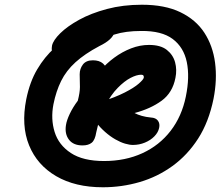

<svg xmlns="http://www.w3.org/2000/svg" viewBox="-20 -918 933 812"><path d="M415 -126Q298 -126 217.5 -173Q137 -220 103 -303.5Q69 -387 91 -498Q106 -572 137.5 -625Q169 -678 210 -714.5Q251 -751 293.5 -773Q336 -795 373.5 -804Q411 -813 436 -813Q454 -813 461 -806.5Q468 -800 465 -784Q461 -767 445 -752Q429 -737 400 -723Q338 -690 299 -654.5Q260 -619 238.5 -575.5Q217 -532 206 -477Q194 -415 211 -360Q228 -305 279.5 -271Q331 -237 420 -237Q510 -237 582 -270Q654 -303 701.5 -364.5Q749 -426 766 -510Q783 -593 770 -655.5Q757 -718 710.5 -753Q664 -788 577 -787Q511 -787 464 -772Q417 -757 380.5 -734Q344 -711 307 -686Q291 -676 273.5 -669.5Q256 -663 240 -663Q214 -663 205 -683Q196 -703 200 -725Q205 -748 235 -777.5Q265 -807 315 -834.5Q365 -862 432.5 -880Q500 -898 580 -898Q677 -898 742.5 -866.5Q808 -835 844 -780Q880 -725 889.5 -653Q899 -581 883 -500Q863 -402 818 -332Q773 -262 709.5 -216Q646 -170 570.5 -148Q495 -126 415 -126ZM329 -303Q290 -303 271.5 -327.5Q253 -352 259 -389Q262 -409 275 -436.5Q288 -464 309 -492Q318 -527 318 -550Q318 -573 317 -604Q317 -627 330.5 -645Q344 -663 373 -663Q400 -663 415.5 -649.5Q431 -636 433 -612L403 -618Q429 -649 463 -674Q497 -699 534.5 -713.5Q572 -728 610 -728Q659 -728 685.5 -707Q712 -686 720.5 -654.5Q729 -623 722 -589Q710 -526 663.5 -492Q617 -458 549 -440Q562 -433 579.5 -428Q597 -423 618 -421Q639 -420 648 -407.5Q657 -395 653 -377Q649 -358 633 -341.5Q617 -325 593 -315Q569 -305 542 -305Q528 -305 509 -310.5Q490 -316 468 -328.5Q446 -341 424.5 -360Q403 -379 382 -405Q373 -418 374.5 -435.5Q376 -453 385 -468.5Q394 -484 407 -487Q469 -507 508 -527Q547 -547 566.5 -564Q586 -581 588 -589Q589 -595 586.5 -598.5Q584 -602 577 -602Q558 -602 532 -588.5Q506 -575 477.5 -546Q449 -517 425 -470.5Q401 -424 387 -358Q382 -326 368 -314.5Q354 -303 329 -303Z"/></svg>

Font: Shantell Sans Light
Style: Bold Italic
Weight: 700
Italic angle: -11°
Version: Version 1.011;[c5ecc13dd]